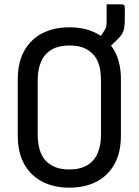

<svg xmlns="http://www.w3.org/2000/svg" viewBox="-20 -846 640 886"><path d="M300 -720Q371 -720 424 -693Q477 -666 507.5 -612.5Q538 -559 538 -479V-221Q538 -141 507.5 -87.5Q477 -34 424 -7Q371 20 300 20Q230 20 176.5 -7Q123 -34 92.5 -87.5Q62 -141 62 -221V-479Q62 -559 92.5 -612.5Q123 -666 176.5 -693Q230 -720 300 -720ZM154 -224Q154 -186 163.5 -154Q173 -122 194 -101Q212 -84 237 -74Q262 -64 300 -64Q350 -64 382.5 -83.5Q415 -103 430.5 -139Q446 -175 446 -224V-476Q446 -502 442 -525Q438 -548 429 -567Q420 -586 406 -599Q388 -617 363 -626.5Q338 -636 300 -636Q250 -636 217.5 -616.5Q185 -597 169.5 -561.5Q154 -526 154 -476ZM472 -826Q490 -826 507.5 -826Q525 -826 540 -826Q549 -826 552.5 -822Q556 -818 556 -810Q556 -804 556 -789Q556 -774 556 -758Q556 -733 553 -716.5Q550 -700 542 -687.5Q534 -675 519 -661Q500 -642 482 -626Q464 -610 443 -592Q443 -599 443 -609.5Q443 -620 443 -632.5Q443 -645 443 -657Q443 -669 443 -678Q447 -683 451 -688.5Q455 -694 461 -704Q468 -714 470 -722.5Q472 -731 472 -748Q472 -762 472 -783.5Q472 -805 472 -826Z"/></svg>

Font: Recursive Monospace
Style: Regular
Weight: 400
Version: Version 1.047